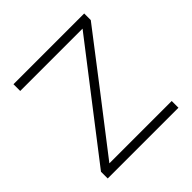

<svg xmlns="http://www.w3.org/2000/svg" viewBox="-83 -613 806 806"><g transform="rotate(45 320.0 -210.0)"><path d="M40 0Q40 -80.1 40 -197.3Q40 -314.5 40 -419.9Q52.7 -419.9 79.1 -419.9Q79.1 -419.9 319.3 -235.4Q559.6 -49.8 559.6 -49.8Q559.6 -89.8 559.6 -245.1Q559.6 -400.4 559.6 -419.9Q573.2 -419.9 599.6 -419.9Q599.6 -315.4 599.6 0Q589.8 0 580.1 0Q570.3 0 559.6 0Q559.6 0 320.3 -184.6Q80.1 -370.1 80.1 -370.1Q80.1 -247.1 80.1 0Q70.3 0 40 0Z"/></g></svg>

Font: Cataluna 
Style: Lite
Weight: 400
Version: Version 1.0